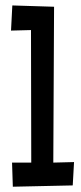

<svg xmlns="http://www.w3.org/2000/svg" viewBox="-20 -707 304 723"><path d="M258.8 -96.7 253.9 -8.8 28.3 -3.9 25.4 -94.7H97.7L96.7 -593.8L21.5 -591.8L26.4 -686.5L183.6 -681.6L180.7 -94.7Z"/></svg>

Font: Maiden Orange
Style: Regular
Weight: 400
Designer: Astigmatic (AOETI)
Foundry: Astigmatic (AOETI)
Version: Version 1.001